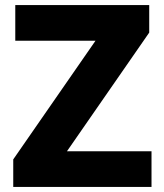

<svg xmlns="http://www.w3.org/2000/svg" viewBox="-20 -734 643 754"><path d="M32 0V-108L355 -574H40V-714H566V-606L243 -140H575V0Z"/></svg>

Font: Noto Sans Symbols ExtraBold
Style: Regular
Weight: 800
Version: Version 2.002